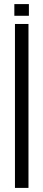

<svg xmlns="http://www.w3.org/2000/svg" viewBox="-20 -917 212 937"><path d="M53 0V-800H119V0ZM50 -840V-897H121V-840Z"/></svg>

Font: Big Shoulders Display
Style: Regular
Weight: 400
Designer: Patric King
Foundry: XO Type Co
Version: Version 1.000; ttfautohint (v1.8.2)